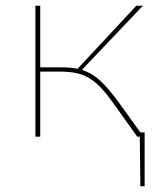

<svg xmlns="http://www.w3.org/2000/svg" viewBox="-20 -479 566 673"><path d="M487 -15V174H472L470 0H461L381 -112Q348 -159 322 -183Q296 -207 266.5 -217.5Q237 -228 193 -228H121V0H104V-459H121V-243H196Q225 -243 252 -238L458 -459H481L267 -234Q302 -223 330.5 -197Q359 -171 397 -119L472 -15Z"/></svg>

Font: Ysabeau SC Thin
Style: Regular
Weight: 200
Designer: Christian Thalmann (Catharsis Fonts)
Version: Version 0.003